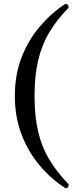

<svg xmlns="http://www.w3.org/2000/svg" viewBox="-20 -811 427 1034"><path d="M333 203Q255 153 193.5 80Q132 7 96 -87Q60 -181 60 -294Q60 -410 97 -504Q134 -598 196 -670Q258 -742 333 -791Q352 -787 349 -769Q287 -706 246 -637.5Q205 -569 185.5 -485.5Q166 -402 166 -294Q166 -186 185.5 -102.5Q205 -19 246 49Q287 117 349 181Q352 201 333 203Z"/></svg>

Font: Zen Antique
Style: Regular
Weight: 400
Designer: Yoshimichi Ohira
Foundry: Positype
Version: Version 1.001